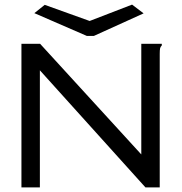

<svg xmlns="http://www.w3.org/2000/svg" viewBox="-20 -813 790 833"><path d="M73 -623H154L593 -143V-623H682V-616Q676 -610 674.5 -603Q673 -596 673 -579V0H611L153 -508V0H73ZM553 -793 603 -755 387 -657H357L129 -756L174 -792L369 -722Z"/></svg>

Font: Inconsolata ExtraExpanded
Style: Regular
Weight: 400
Width: 8
Monospace: yes
Designer: Raph Levien, Cyreal, Brenton Simpson
Foundry: Raph Levien, Cyreal, Google
Version: Version 3.001; ttfautohint (v1.8.2.53-6de2)